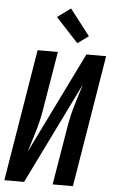

<svg xmlns="http://www.w3.org/2000/svg" viewBox="-63 -1024 633 1066"><g transform="rotate(5 253.0 -491.0)"><path d="M3 0 124 -735H237L188 -441Q183 -407 176 -372.5Q169 -338 159.5 -304Q150 -270 139 -236Q128 -202 118 -168L396 -735H506L385 0H272L321 -294Q326 -328 333 -362.5Q340 -397 349.5 -431Q359 -465 370 -499Q381 -533 391 -567L113 0ZM340 -793 215 -928 289 -982 401 -837Z"/></g></svg>

Font: Iosevka SS04
Style: Bold Italic
Weight: 700
Italic angle: -9°
Monospace: yes
Designer: Belleve Invis
Foundry: Belleve Invis
Version: Version 19.0.0; ttfautohint (v1.8.4)